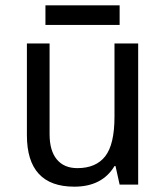

<svg xmlns="http://www.w3.org/2000/svg" viewBox="-20 -700 630 728"><path d="M433.6 0 418 -70.3H414.1Q367.2 7.8 261.7 7.8Q171.9 7.8 127 -41Q82 -89.8 82 -187.5V-535.2H168V-191.4Q168 -128.9 195.3 -95.7Q222.7 -62.5 273.4 -62.5Q343.8 -62.5 378.9 -107.4Q414.1 -152.3 414.1 -257.8V-535.2H503.9V0ZM152.3 -679.7H433.6V-605.5H152.3Z"/></svg>

Font: Droid Sans Fallback
Style: Regular
Weight: 400
Designer: Steve Matteson
Foundry: Ascender Corporation
Version: 3.00 (Khmer version)